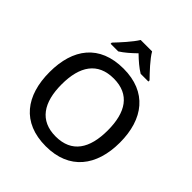

<svg xmlns="http://www.w3.org/2000/svg" viewBox="-250 -1107 1283 1283"><g transform="rotate(45 392.0 -465.5)"><path d="M446 -941H338C311 -896 251 -831 214 -792V-781H286C321 -803 355 -833 391 -868C427 -833 463 -802 498 -781H571V-792C534 -830 471 -896 446 -941ZM725 -358C725 -580 613 -725 393 -725C166 -725 59 -579 59 -359C59 -138 166 10 392 10C613 10 725 -137 725 -358ZM174 -358C174 -529 242 -632 393 -632C544 -632 610 -529 610 -358C610 -187 544 -83 392 -83C242 -83 174 -187 174 -358Z"/></g></svg>

Font: Noto Sans Cherokee Medium
Style: Regular
Weight: 500
Designer: Monotype Design Team
Foundry: Monotype Imaging Inc.
Version: Version 2.001